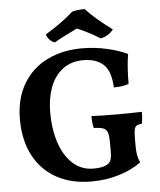

<svg xmlns="http://www.w3.org/2000/svg" viewBox="-59 -938 832 998"><g transform="rotate(-5 356.5 -439.0)"><path d="M35 -345Q35 -452 80.5 -529Q126 -606 206 -645.5Q286 -685 388 -685Q454 -685 516 -671Q578 -657 625 -635Q614 -572 614 -480Q586 -468 536 -468Q532 -554 494.5 -588.5Q457 -623 389 -623Q324 -623 280 -588Q236 -553 215.5 -495Q195 -437 195 -368Q195 -279 218.5 -208.5Q242 -138 287 -97.5Q332 -57 394 -57Q436 -57 458 -67Q475 -74 483 -88.5Q491 -103 491 -140V-181Q491 -219 485.5 -236Q480 -253 464.5 -259.5Q449 -266 414 -267Q407 -289 407 -330Q457 -327 538 -327Q606 -327 670 -329Q670 -290 664 -267Q645 -266 636.5 -260Q628 -254 625 -239Q622 -224 622 -190V-157Q622 -126 625.5 -107.5Q629 -89 638 -68Q591 -33 523 -12Q455 9 378 9Q274 9 196.5 -33.5Q119 -76 77 -156Q35 -236 35 -345ZM208 -773Q301 -830 354 -879Q382 -887 420 -887Q470 -833 557 -769Q532 -736 490 -728Q431 -765 371 -790L347 -778Q276 -744 252 -728Q236 -732 224 -745Q212 -758 208 -773Z"/></g></svg>

Font: Vollkorn SC
Style: Bold
Weight: 700
Designer: Friedrich Althausen
Foundry: Friedrich Althausen
Version: Version 4.015